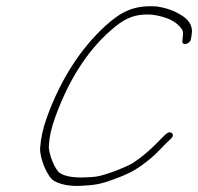

<svg xmlns="http://www.w3.org/2000/svg" viewBox="-20 -613 648 628"><path d="M604.5 -485C606.7 -494.8 607 -500.6 608 -511C607.5 -533.3 595 -548.2 579.5 -559C556.8 -574.8 529.2 -586.7 491.5 -592C415.1 -596.6 375.5 -573.8 324.2 -528C244.4 -454.7 179.3 -355.3 134.1 -231C119.6 -191.2 114 -162.2 111.3 -130C108.4 -98.9 134.7 -32.7 157.6 -21C176.8 -10.1 206.1 -3.6 239.8 -5C288.6 -7.2 305.4 -9.3 356.2 -28C410.4 -47.9 432.8 -62.3 471.7 -94C493.7 -111.9 513.6 -135.6 531.3 -152C539.9 -159.9 551.5 -169.5 542.1 -177.5C532.7 -185.5 523.3 -174.9 514.8 -167L491 -143C470.1 -121.3 442 -98 416.5 -81C395.6 -67.2 319.7 -37.7 291.7 -35C247.6 -30.9 203.4 -30.3 177.7 -46C160.6 -54 137 -114 139.9 -137C141.6 -166.4 147.6 -193.9 161.1 -231C203.8 -348.4 263.2 -443.9 340.4 -512C382.7 -549.7 417.3 -569.4 477.6 -565C524.4 -558.4 558.3 -543.5 575.8 -516C581.5 -507 577.1 -491.9 576.7 -480C573.1 -461.9 601.8 -468.1 604.5 -485Z"/></svg>

Font: Take Off
Style: Drunk
Weight: 400
Foundry: Cannot Into Space Fonts
Version: Version 0.89